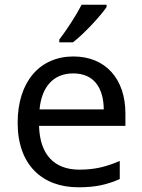

<svg xmlns="http://www.w3.org/2000/svg" viewBox="-20 -786 604 816"><path d="M433 -756V-766H327C304 -721 261 -655 232 -618V-606H290C337 -642 408 -719 433 -756ZM292 -546C150 -546 55 -440 55 -264C55 -85 160 10 313 10C386 10 434 -1 489 -25V-102C433 -78 385 -65 317 -65C210 -65 149 -130 146 -251H513V-304C513 -450 429 -546 292 -546ZM291 -474C380 -474 420 -412 421 -321H148C157 -417 207 -474 291 -474Z"/></svg>

Font: Noto Sans Brahmi
Style: Regular
Weight: 400
Designer: Monotype Design Team
Foundry: Monotype Imaging Inc.
Version: Version 2.004